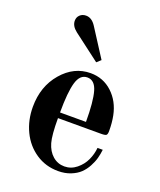

<svg xmlns="http://www.w3.org/2000/svg" viewBox="-135 -797 742 893"><g transform="rotate(20 236.0 -350.0)"><path d="M248 -467.8Q310.5 -467.8 355.2 -426.3Q399.9 -384.8 413.1 -318.8Q419.9 -285.2 419.9 -244.1Q419.9 -228.5 415 -223.9Q410.2 -219.2 389.2 -219.2H175.8Q175.8 -134.8 186 -99.1Q196.8 -61.5 221.7 -39.8Q246.6 -18.1 279.8 -18.1Q313 -18.1 339.6 -39.8Q366.2 -61.5 379.6 -90.8Q393.1 -120.1 396 -151.9H421.9Q419.4 -129.9 413.8 -109.1Q408.2 -88.4 396 -65.7Q383.8 -43 366.5 -26.4Q349.1 -9.8 321.5 1.2Q293.9 12.2 259.8 12.2Q198.2 12.2 149.4 -20.5Q100.6 -53.2 74.2 -108.2Q47.9 -163.1 47.9 -229Q47.9 -330.1 106.9 -398.9Q166 -467.8 248 -467.8ZM304.2 -247.1Q304.2 -347.7 290.5 -395.8Q276.9 -443.8 240.2 -443.8Q203.6 -443.8 189.7 -395.5Q175.8 -347.2 175.8 -247.1ZM253.9 -523.9 122.1 -624Q94.2 -645.5 94.2 -671.9Q94.2 -689.5 106.2 -700.7Q118.2 -711.9 136.2 -711.9Q164.6 -711.9 185.1 -680.2L273.9 -542Z"/></g></svg>

Font: Flanker Steampunk
Style: Bold
Weight: 700
Designer: Alexey Kryukov, Leonardo Di Lena
Foundry: Alexey Kryukov, Leonardo Di Lena
Version: 1.210